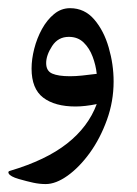

<svg xmlns="http://www.w3.org/2000/svg" viewBox="-20 -253 336 472"><path d="M165.7 8.8Q188.5 8.8 217.8 2.9Q196.9 59 144.8 99.9Q92.8 140.8 4.8 166.9Q-1.5 168.3 1.5 173.8Q2.6 175.7 4.6 177.3Q6.6 179 9.5 180.6Q12.5 182.3 16.7 183.9Q20.9 185.6 26 187Q46.6 192.9 62 196.2Q77.4 199.5 92.4 199.5Q117.3 199.5 146.3 178.8Q175.3 158 201 122.5Q226.6 86.9 242.9 41.6Q259.3 -3.7 259.3 -52.8Q259.3 -94.6 247.3 -136Q235.4 -177.5 211.6 -205.2Q187.8 -232.9 152.2 -232.9Q130.5 -232.9 113.1 -218.6Q95.7 -204.3 83.2 -181.7Q70.8 -159.1 64.2 -133.3Q57.6 -107.4 57.6 -84.3Q57.6 -34.8 86.2 -13Q114.8 8.8 165.7 8.8ZM93.5 -97.9Q93.5 -117.3 108.2 -139.9Q122.8 -162.4 149.2 -162.4Q171.3 -162.4 185.6 -148.5Q199.9 -134.6 207.7 -113.7Q215.6 -92.8 217.8 -71.5Q198.4 -68.9 182.1 -67.3Q165.7 -65.6 152.2 -65.6Q123.2 -65.6 108.4 -72.1Q93.5 -78.5 93.5 -97.9Z"/></svg>

Font: Parastoo
Style: Regular
Weight: 400
Foundry: Saber Rastikerdar (saber.rastikerdar@gmail.com)
Version: Version 3.000